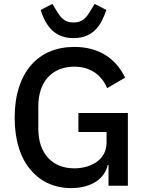

<svg xmlns="http://www.w3.org/2000/svg" viewBox="-20 -950 745 982"><path d="M535 -106H531C516 -38 450 12 343 12C260 12 188 -20 137 -81C85 -141 55 -232 55 -349C55 -465 86 -556 139 -617C192 -678 268 -710 360 -710C485 -710 572 -652 620 -553L528 -499C501 -564 445 -609 360 -609C249 -609 176 -535 176 -406V-292C176 -163 249 -89 360 -89C404 -89 446 -101 476 -123C506 -145 525 -177 525 -221V-275H381V-372H634V0H535ZM356 -755C300 -755 263 -776 238 -804C213 -832 197 -868 188 -899L248 -930L268 -897C291 -858 311 -835 356 -835C401 -835 421 -858 444 -897L464 -930L524 -899C513 -868 499 -832 474 -804C449 -776 412 -755 356 -755Z"/></svg>

Font: Plexus Sans Medium
Style: Regular
Weight: 500
Version: Version 2.001;PS 002.001;hotconv 1.0.70;makeotf.lib2.5.58329